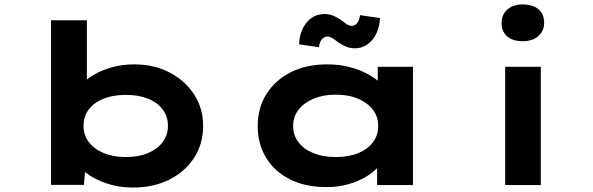

<svg xmlns="http://www.w3.org/2000/svg" viewBox="-20 -831 2663 862"><path d="M578 11Q524 11 477.5 -2Q431 -15 396.5 -35Q362 -55 340 -78.5Q318 -102 312 -122L367 -124L357 -1H209V-740H370V-404L317 -406Q324 -429 346 -452.5Q368 -476 403.5 -496.5Q439 -517 484.5 -529.5Q530 -542 583 -542Q670 -542 739.5 -506.5Q809 -471 850.5 -408.5Q892 -346 892 -266Q892 -185 851.5 -122.5Q811 -60 740 -24.5Q669 11 578 11ZM545 -126Q603 -126 645 -144Q687 -162 710.5 -193.5Q734 -225 734 -266Q734 -308 710.5 -339.5Q687 -371 644.5 -388Q602 -405 545 -405Q488 -405 445 -388Q402 -371 378.5 -339.5Q355 -308 355 -266Q355 -225 378.5 -193.5Q402 -162 445 -144Q488 -126 545 -126Z M1447 9Q1351 9 1281.5 -26Q1212 -61 1174.5 -123Q1137 -185 1137 -265Q1137 -346 1176 -408.5Q1215 -471 1285 -506.5Q1355 -542 1449 -542Q1504 -542 1551 -529.5Q1598 -517 1634 -497Q1670 -477 1691 -454.5Q1712 -432 1716 -411L1676 -405V-531H1834V0H1673V-148L1705 -134Q1703 -110 1681.5 -85Q1660 -60 1625 -38.5Q1590 -17 1544 -4Q1498 9 1447 9ZM1487 -126Q1546 -126 1588.5 -143.5Q1631 -161 1654.5 -192.5Q1678 -224 1678 -265Q1678 -307 1654.5 -338Q1631 -369 1588.5 -387.5Q1546 -406 1487 -406Q1430 -406 1387 -387.5Q1344 -369 1320 -338Q1296 -307 1296 -265Q1296 -224 1320 -192.5Q1344 -161 1387 -143.5Q1430 -126 1487 -126ZM1573 -614Q1556 -614 1538 -620Q1520 -626 1497 -642Q1480 -656 1469 -661.5Q1458 -667 1451 -667Q1437 -667 1426 -655.5Q1415 -644 1412 -619L1323 -632Q1324 -688 1355 -728Q1386 -768 1438 -768Q1455 -768 1472 -762Q1489 -756 1512 -741Q1525 -730 1536.5 -722.5Q1548 -715 1559 -715Q1573 -715 1583.5 -727.5Q1594 -740 1596 -763L1686 -750Q1685 -715 1671 -683.5Q1657 -652 1631.5 -633Q1606 -614 1573 -614Z M2248 0V-531H2408V0ZM2327 -646Q2282 -646 2257 -667.5Q2232 -689 2232 -729Q2232 -765 2257.5 -788Q2283 -811 2327 -811Q2372 -811 2397.5 -789.5Q2423 -768 2423 -729Q2423 -692 2397 -669Q2371 -646 2327 -646Z"/></svg>

Font: Lexend Zetta
Style: Bold
Weight: 700
Designer: Bonnie Shaver-Troup, Thomas Jockin
Foundry: Lexend
Version: Version 1.007